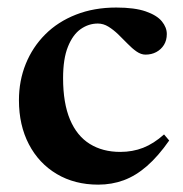

<svg xmlns="http://www.w3.org/2000/svg" viewBox="-20 -490 498 522"><path d="M296 -469.5Q346 -469.5 376.2 -459Q406.5 -448.5 420 -432Q433.5 -415.5 433.5 -397.5Q433.5 -380.5 425.8 -368Q418 -355.5 405 -348.5Q392 -341.5 375.5 -341.5Q363.5 -341.5 351.2 -350Q339 -358.5 326.8 -371.2Q314.5 -384 301.5 -396.5Q288.5 -409 274.8 -417.5Q261 -426 246 -426Q221 -426 199.5 -411Q178 -396 164.8 -363.2Q151.5 -330.5 151.5 -277.5Q151.5 -210 170.2 -165.2Q189 -120.5 224 -98.8Q259 -77 307 -77Q340.5 -77 369.2 -88.2Q398 -99.5 426 -124.5L440 -108Q410 -65 379.5 -38.5Q349 -12 316.5 0Q284 12 247 12Q183 12 134.2 -17Q85.5 -46 58.5 -97.8Q31.5 -149.5 31.5 -217.5Q31.5 -270.5 50 -316.2Q68.5 -362 103 -396.5Q137.5 -431 186.5 -450.2Q235.5 -469.5 296 -469.5Z"/></svg>

Font: Newsreader 36pt SemiBold
Style: Regular
Weight: 600
Designer: Hugues Gentile
Foundry: Production Type
Version: Version 1.003